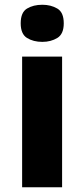

<svg xmlns="http://www.w3.org/2000/svg" viewBox="-20 -880 354 807"><path d="M158 -860Q194 -860 221 -844Q248 -828 248 -782Q248 -737 221 -720.5Q194 -704 158 -704Q120 -704 93.5 -720.5Q67 -737 67 -782Q67 -828 93.5 -844Q120 -860 158 -860ZM241 -642V-93H73V-642Z"/></svg>

Font: Noto Sans Telugu UI ExtraBold
Style: Regular
Weight: 800
Designer: Jelle Bosma - Monotype Design Team
Foundry: Monotype Imaging Inc.
Version: Version 2.005; ttfautohint (v1.8.4.7-5d5b)